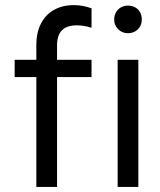

<svg xmlns="http://www.w3.org/2000/svg" viewBox="-20 -741 634 761"><path d="M38.1 -503.9H342.8V-435.5H38.1ZM342.8 -708V-630.9Q312.5 -640.6 284.2 -640.6Q245.1 -640.6 225.6 -621.1Q206.1 -601.6 206.1 -560.5V0H124V-563.5Q124 -611.3 142.1 -647Q160.2 -682.6 193.8 -701.7Q227.5 -720.7 272.5 -720.7Q308.6 -720.7 342.8 -708ZM446.3 -503.9H528.3V0H446.3ZM432.6 -664.1Q432.6 -679.7 439.9 -692.4Q447.3 -705.1 459.5 -711.9Q471.7 -718.8 487.3 -718.8Q502.9 -718.8 515.6 -711.9Q528.3 -705.1 535.2 -692.4Q542 -679.7 542 -664.1Q542 -648.4 535.2 -636.2Q528.3 -624 515.6 -616.7Q502.9 -609.4 487.3 -609.4Q471.7 -609.4 459.5 -616.7Q447.3 -624 439.9 -636.2Q432.6 -648.4 432.6 -664.1Z"/></svg>

Font: Wanted Sans Variable
Style: Regular
Weight: 400
Designer: Original Design by Kil Hyung-jin and Kang Hanbin, Wanted Lab, Inc; Hangeul from Source Han Sans by Jang Soo-young and Ka
Foundry: Wanted Lab, Inc.
Version: Version 1.003;Glyphs 3.2 (3227)